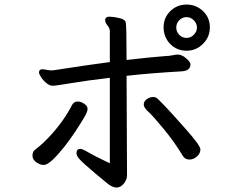

<svg xmlns="http://www.w3.org/2000/svg" viewBox="-20 -799 1040 851"><path d="M173.8 -67.9Q157.7 -67.9 140.9 -79.8Q124 -91.8 124 -108.9Q124 -126 133.5 -134Q143.1 -142.1 155 -151.1Q167 -160.2 195.8 -189.9Q260.7 -258.8 297.9 -331.1Q306.6 -349.1 324.2 -349.1Q338.4 -349.1 353.3 -339.1Q368.2 -329.1 368.2 -315.9Q368.2 -303.7 352.5 -277.3Q336.9 -251 314 -216.1Q291 -181.2 264.4 -147.5Q237.8 -113.8 213.4 -90.8Q189 -67.9 173.8 -67.9ZM819.8 -91.8Q800.8 -91.8 791 -106.9Q753.9 -168.9 705.6 -227.5Q657.2 -286.1 637.2 -304Q617.2 -321.8 617.2 -335.9Q617.2 -350.1 631.1 -359.6Q645 -369.1 658.2 -369.1Q670.4 -369.1 678.7 -361.6Q687 -354 712.4 -327.4Q737.8 -300.8 803 -227.3Q868.2 -153.8 868.2 -137.2Q868.2 -119.1 853 -105.5Q837.9 -91.8 819.8 -91.8ZM497.1 32.2Q481 32.2 460.9 18.1Q329.1 -88.9 323.2 -106Q319.3 -112.8 318.8 -119.1Q318.8 -139.2 335.9 -139.2Q345.7 -139.2 370.8 -124Q396 -108.9 466.8 -75.2V-454.1Q370.6 -442.9 298.3 -430.9Q226.1 -418.9 213.9 -418.9Q199.7 -418.9 184.8 -431.4Q169.9 -443.8 161.4 -458Q152.8 -472.2 152.8 -477.1Q152.8 -492.2 168.9 -492.2L205.1 -486.8L219.2 -487.8Q366.2 -510.7 466.8 -523.9V-662.1Q466.8 -673.3 456.3 -686.3Q445.8 -699.2 445.8 -711.9Q447.8 -725.1 465.8 -725.1Q480 -725.1 506.6 -719.5Q533.2 -713.9 537.1 -700.9Q541 -688 541 -533.2Q656.2 -546.4 697.5 -549.1Q738.8 -551.8 747.3 -554.4Q755.9 -557.1 768.1 -557.1Q786.1 -557.1 805.2 -540.5Q824.2 -523.9 824.2 -514.2Q824.2 -485.4 786.1 -482.9Q637.2 -474.1 541 -462.9L543 -22.9Q543 -2 528.6 15.1Q514.2 32.2 497.1 32.2ZM807.1 -630.9Q825.2 -630.9 839.1 -645Q853 -659.2 853 -677Q853 -694.8 839.1 -709Q825.2 -723.1 807.1 -723.1Q788.1 -723.1 774.7 -709.5Q761.2 -695.8 761.2 -677Q761.2 -658.2 774.7 -644.5Q788.1 -630.9 807.1 -630.9ZM807.1 -574.2Q763.2 -574.2 734.1 -604.5Q705.1 -634.8 705.1 -678.2Q705.1 -720.2 734.6 -749.5Q764.2 -778.8 807.1 -778.8Q849.1 -778.8 879.6 -750Q910.2 -721.2 910.2 -678Q910.2 -634.8 879.6 -604.5Q849.1 -574.2 807.1 -574.2Z"/></svg>

Font: LXGW WenKai Screen R
Style: Regular
Weight: 400
Designer: Fontworks Inc.
Version: Version 1.235;May 31, 2022